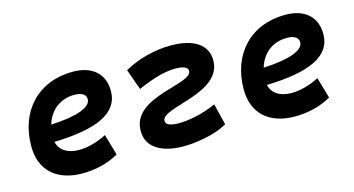

<svg xmlns="http://www.w3.org/2000/svg" viewBox="-64 -770 1886 1023"><g transform="rotate(-15 879.0 -258.5)"><path d="M301.8 -115.7C237.8 -115.7 195.8 -143.6 185.1 -191.4C420.9 -197.8 545.9 -253.4 545.9 -376C545.9 -471.2 482.4 -527.3 375.5 -527.3C186 -527.3 59.6 -396.5 59.6 -199.7C59.6 -67.9 144.5 9.8 287.6 9.8C352.1 9.8 425.8 -4.4 487.8 -41L454.1 -156.7C404.8 -130.9 348.6 -115.7 301.8 -115.7ZM192.4 -284.7C214.4 -359.4 273.4 -406.2 352.1 -406.2C392.6 -406.2 415.5 -391.1 415.5 -365.7C415.5 -320.3 333.5 -291 192.4 -284.7Z M842.8 9.8C900.9 9.8 1012.7 -2.4 1087.9 -46.9L1059.1 -164.1C990.7 -132.8 910.2 -115.7 852.1 -115.7C802.7 -115.7 780.3 -127.9 780.3 -147.5C780.3 -222.7 1115.2 -208.5 1115.2 -392.6C1115.2 -475.1 1047.4 -527.3 916.5 -527.3C827.1 -527.3 733.4 -502.9 657.7 -460L698.7 -345.7C792 -386.7 855.5 -401.9 907.7 -401.9C955.1 -401.9 976.1 -389.6 976.1 -371.1C976.1 -296.4 644 -317.4 644 -128.4C644 -22.9 747.6 9.8 842.8 9.8Z M1473.6 -115.7C1409.7 -115.7 1367.7 -143.6 1356.9 -191.4C1592.8 -197.8 1717.8 -253.4 1717.8 -376C1717.8 -471.2 1654.3 -527.3 1547.4 -527.3C1357.9 -527.3 1231.4 -396.5 1231.4 -199.7C1231.4 -67.9 1316.4 9.8 1459.5 9.8C1523.9 9.8 1597.7 -4.4 1659.7 -41L1626 -156.7C1576.7 -130.9 1520.5 -115.7 1473.6 -115.7ZM1364.3 -284.7C1386.2 -359.4 1445.3 -406.2 1523.9 -406.2C1564.5 -406.2 1587.4 -391.1 1587.4 -365.7C1587.4 -320.3 1505.4 -291 1364.3 -284.7Z"/></g></svg>

Font: Cascadia Mono NF
Style: Bold Italic
Weight: 700
Italic angle: -10°
Monospace: yes
Designer: Aaron Bell
Foundry: Saja Typeworks
Version: Version 2404.023